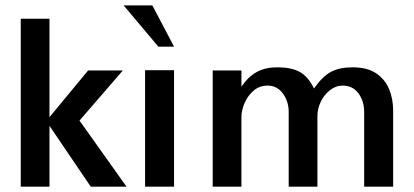

<svg xmlns="http://www.w3.org/2000/svg" viewBox="-20 -698 1548 718"><path d="M453.1 0 277.3 -247.1 439.5 -434.6H309.6L165 -259.8V-627.9H57.6V0H165V-227.5L319.3 0Z M630.9 -523.4H572.3L442.4 -677.7H549.8ZM630.9 0H522.5V-435.5H630.9Z M1450.2 0V-284.2Q1450.2 -328.1 1435.1 -364.7Q1419.9 -401.4 1386.7 -423.8Q1353.5 -446.3 1298.8 -446.3Q1250 -446.3 1218.3 -429.7Q1186.5 -413.1 1154.3 -367.2Q1131.8 -412.1 1100.6 -429.2Q1069.3 -446.3 1017.6 -446.3Q972.7 -446.3 940.9 -429.2Q909.2 -412.1 882.8 -374V-434.6H775.4V0H882.8V-259.8Q882.8 -285.2 894.5 -312.5Q906.2 -339.8 928.2 -358.9Q950.2 -377.9 980.5 -377.9Q1016.6 -377.9 1038.1 -348.1Q1059.6 -318.4 1059.6 -279.3V0H1167V-263.7Q1167 -291 1179.2 -316.9Q1191.4 -342.8 1213.4 -360.4Q1235.4 -377.9 1261.7 -377.9Q1298.8 -377.9 1320.3 -349.1Q1341.8 -320.3 1341.8 -279.3V0Z"/></svg>

Font: Namkio Khamti
Style: Bold
Weight: 700
Designer: Debbi Hosken
Foundry: SIL International
Version: Version 3.917